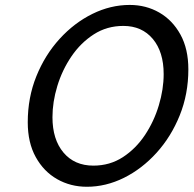

<svg xmlns="http://www.w3.org/2000/svg" viewBox="-20 -730 769 763"><path d="M351.1 -71.8Q416.5 -71.8 468.3 -105.5Q520 -139.2 556.2 -193.6Q592.3 -248 611.3 -311.8Q630.4 -375.5 630.4 -435.5Q630.4 -523.9 587.2 -575.4Q543.9 -627 470.2 -627Q404.8 -627 352.8 -593.5Q300.8 -560.1 263.9 -505.9Q227.1 -451.7 207.8 -388.2Q188.5 -324.7 188.5 -264.2Q188.5 -175.8 232.2 -123.8Q275.9 -71.8 351.1 -71.8ZM728.5 -454.6Q728.5 -356.4 694.3 -271.7Q660.2 -187 602.3 -123Q544.4 -59.1 472.7 -23.4Q400.9 12.2 325.2 12.2Q260.3 12.2 207 -18.1Q153.8 -48.3 122.1 -105.7Q90.3 -163.1 90.3 -244.1Q90.3 -342.3 124.5 -427Q158.7 -511.7 216.8 -575.4Q274.9 -639.2 347.2 -674.8Q419.4 -710.4 495.6 -710.4Q560.1 -710.4 612.8 -680.2Q665.5 -649.9 697 -592.8Q728.5 -535.6 728.5 -454.6Z"/></svg>

Font: Andika
Style: Italic
Weight: 400
Italic angle: -14°
Designer: Victor Gaultney, Annie Olsen, Julie Remington, Don Collingsworth, Eric Hays, Becca Hirsbrunner
Foundry: SIL International
Version: Version 6.101